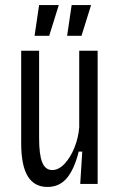

<svg xmlns="http://www.w3.org/2000/svg" viewBox="-20 -729 474 761"><path d="M168 12Q116 12 90 -30.5Q64 -73 64 -161V-528H135V-182Q135 -115 147.5 -85Q160 -55 187 -55Q213 -55 236.5 -80.5Q260 -106 275.5 -145Q291 -184 294 -225V-528H367V0H298L306 -128H292Q274 -57 244.5 -22.5Q215 12 168 12ZM175 -587H117L135 -709H213ZM303 -587H246L264 -709H341Z"/></svg>

Font: Bricolage Grotesque 12pt Condensed Light
Style: Regular
Weight: 300
Width: 3
Designer: Mathieu Triay
Foundry: Atelier Triay
Version: Version 1.001; ttfautohint (v1.8.4.7-5d5b);gftools[0.9.33.de